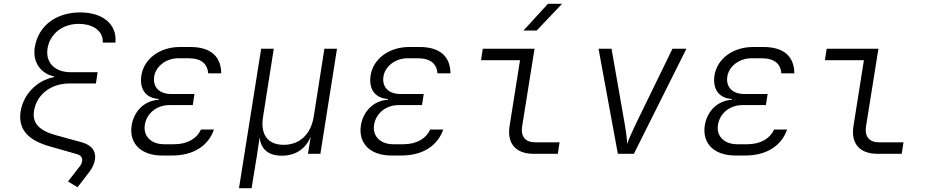

<svg xmlns="http://www.w3.org/2000/svg" viewBox="-20 -805 4840 1005"><path d="M391 -680C472 -680 521 -640 518 -582H584C594 -675 521 -740 400 -740C272 -740 180 -669 162 -557C150 -481 192 -420 263 -405L262 -401C172 -384 102 -310 88 -222C74 -130 124 -71 243 -38L380 1C403 7 413 20 410 38C409 48 404 58 395 69L336 145L386 175L443 101C463 76 474 52 477 30C484 -11 462 -44 412 -59L270 -98C183 -122 148 -163 158 -224C171 -310 247 -368 342 -368H482L491 -427H351C267 -427 217 -477 229 -552C241 -627 307 -680 391 -680Z M881 9C994 9 1071 -43 1100 -127H1032C1011 -81 963 -50 891 -50H839C770 -50 729 -93 738 -151C747 -211 799 -255 868 -255H989L998 -313H876C813 -313 779 -350 787 -404C795 -458 850 -500 913 -500H967C1036 -500 1066 -469 1070 -421H1138C1137 -507 1086 -559 976 -559H922C816 -559 734 -497 720 -411C709 -340 742 -291 811 -287V-283C735 -278 681 -223 669 -148C655 -55 717 9 829 9Z M1231 180H1297L1325 8L1339 -86C1345 -27 1382 10 1455 10C1528 10 1580 -27 1605 -87H1606L1592 0H1657L1744 -550H1678L1622 -194C1607 -101 1548 -47 1465 -47C1381 -47 1342 -101 1357 -194L1413 -550H1347Z M2081 9C2194 9 2271 -43 2300 -127H2232C2211 -81 2163 -50 2091 -50H2039C1970 -50 1929 -93 1938 -151C1947 -211 1999 -255 2068 -255H2189L2198 -313H2076C2013 -313 1979 -350 1987 -404C1995 -458 2050 -500 2113 -500H2167C2236 -500 2266 -469 2270 -421H2338C2337 -507 2286 -559 2176 -559H2122C2016 -559 1934 -497 1920 -411C1909 -340 1942 -291 2011 -287V-283C1935 -278 1881 -223 1869 -148C1855 -55 1917 9 2029 9Z M2720 -645H2789L2922 -785H2848ZM2773 0H2900L2909 -60H2782C2730 -60 2705 -90 2713 -143L2778 -550H2507L2498 -490H2702L2647 -143C2634 -53 2680 0 2773 0Z M3214 0H3298L3573 -550H3500L3308 -156C3289 -117 3270 -74 3263 -51C3262 -74 3257 -117 3250 -156L3181 -550H3113Z M3881 9C3994 9 4071 -43 4100 -127H4032C4011 -81 3963 -50 3891 -50H3839C3770 -50 3729 -93 3738 -151C3747 -211 3799 -255 3868 -255H3989L3998 -313H3876C3813 -313 3779 -350 3787 -404C3795 -458 3850 -500 3913 -500H3967C4036 -500 4066 -469 4070 -421H4138C4137 -507 4086 -559 3976 -559H3922C3816 -559 3734 -497 3720 -411C3709 -340 3742 -291 3811 -287V-283C3735 -278 3681 -223 3669 -148C3655 -55 3717 9 3829 9Z M4573 0H4700L4709 -60H4582C4530 -60 4505 -90 4513 -143L4578 -550H4307L4298 -490H4502L4447 -143C4434 -53 4480 0 4573 0Z"/></svg>

Font: JetBrains Mono ExtraLight
Style: Italic
Weight: 240
Italic angle: -9°
Monospace: yes
Designer: Philipp Nurullin, Konstantin Bulenkov
Foundry: JetBrains
Version: Version 2.305